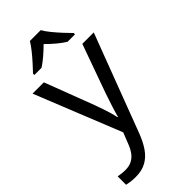

<svg xmlns="http://www.w3.org/2000/svg" viewBox="-309 -827 1129 1129"><g transform="rotate(-45 255.0 -263.0)"><path d="M1 -536H95L211 -231Q221 -204 229.5 -179Q238 -154 245 -130.5Q252 -107 256 -85H260Q266 -110 279 -150.5Q292 -191 306 -232L415 -536H510L279 74Q260 124 234.5 161.5Q209 199 172.5 219.5Q136 240 84 240Q60 240 42 237.5Q24 235 11 232V162Q22 164 37.5 166Q53 168 70 168Q101 168 123.5 156.5Q146 145 162 123.5Q178 102 189 73L217 2ZM299 -766Q311 -744 333.5 -716.5Q356 -689 380.5 -662.5Q405 -636 424 -617V-606H362Q336 -622 308 -645.5Q280 -669 253 -696Q226 -669 199 -646Q172 -623 146 -606H86V-617Q105 -637 128.5 -663Q152 -689 174 -716.5Q196 -744 209 -766Z"/></g></svg>

Font: Noto Sans Oriya
Style: Regular
Weight: 400
Designer: Amélie Bonet and Sol Matas
Foundry: Google LLC
Version: Version 2.006